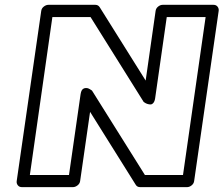

<svg xmlns="http://www.w3.org/2000/svg" viewBox="-20 -746 921 791"><path d="M48.8 0 149.9 -701.2Q151.4 -711.9 160.6 -719Q169.9 -726.1 179.2 -726.1H373Q384.8 -726.1 391.1 -715.8L580.1 -414.1L621.1 -701.2Q622.6 -711.9 631.6 -719Q640.6 -726.1 649.9 -726.1H859.9Q870.6 -726.1 876.5 -718.3Q882.3 -710.4 880.9 -701.2L779.8 0Q778.3 10.7 769.3 17.8Q760.3 24.9 751 24.9H557.1Q544.9 24.9 539.1 15.1L351.1 -285.2L310.1 0Q308.6 10.7 299.3 17.8Q290 24.9 280.8 24.9H69.8Q59.1 24.9 53.2 17.1Q47.4 9.3 48.8 0ZM103 -24.9H264.2L312 -357.9Q314.9 -378.4 326.7 -382.1Q338.4 -385.7 348.6 -379.4L358.9 -373L577.1 -24.9H733.9L827.1 -675.8H667L619.1 -340.8Q617.2 -328.1 611.6 -321.8Q606 -315.4 599.4 -315.7Q592.8 -315.9 586.4 -318.1Q580.1 -320.3 576.2 -323.2L571.8 -326.2L353 -675.8H195.8Z"/></svg>

Font: Trueno Black Outline
Style: Italic
Weight: 900
Width: 6
Designer: Julieta Ulanovsky
Foundry: Julieta Ulanovsky
Version: Version 3.001b | FøM Fix